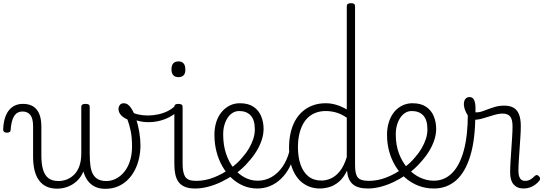

<svg xmlns="http://www.w3.org/2000/svg" viewBox="-76 -1168 3418 1207"><path d="M282 18Q246 18 218 5.5Q190 -7 170.5 -32.5Q151 -58 141.5 -96Q132 -134 132 -184V-374Q132 -424 114.5 -445.5Q97 -467 66 -467Q44 -467 28.5 -455.5Q13 -444 3.5 -418.5Q-6 -393 -9 -352Q-9 -343 -15 -338.5Q-21 -334 -33 -334Q-43 -334 -49.5 -338.5Q-56 -343 -56 -355Q-54 -408 -38.5 -443.5Q-23 -479 4 -497Q31 -515 67 -515Q96 -515 117.5 -506.5Q139 -498 154 -480Q169 -462 176.5 -435Q184 -408 184 -370V-189Q184 -138 194.5 -102Q205 -66 228.5 -48Q252 -30 292 -30Q317 -30 342 -39Q367 -48 388.5 -68.5Q410 -89 422.5 -122.5Q435 -156 435 -205V-496Q435 -506 441.5 -510.5Q448 -515 462 -515Q476 -515 482 -510.5Q488 -506 488 -496V-204Q488 -158 492.5 -125.5Q497 -93 509 -72Q521 -51 541.5 -40.5Q562 -30 592 -30Q618 -30 641.5 -39.5Q665 -49 685.5 -67Q706 -85 721.5 -111.5Q737 -138 745.5 -172Q754 -206 754 -247Q754 -304 745.5 -345Q737 -386 725 -417Q696 -430 682.5 -447Q669 -464 669 -483Q669 -496 677 -507.5Q685 -519 703 -519Q726 -519 745 -493Q764 -467 778 -425.5Q792 -384 799.5 -338.5Q807 -293 807 -255Q807 -213 798 -172.5Q789 -132 771 -97.5Q753 -63 726.5 -37Q700 -11 665 4Q630 19 585 19Q551 19 524 7Q497 -5 478 -29Q459 -53 448 -90Q434 -55 408.5 -31Q383 -7 350.5 5.5Q318 18 282 18Z M858 -400Q824 -400 793 -408Q762 -416 731 -432Q723 -436 722 -443Q721 -450 724 -456.5Q727 -463 733 -466.5Q739 -470 745 -467Q767 -454 795 -448Q823 -442 854 -442Q886 -442 918.5 -449Q951 -456 979 -470Q1007 -484 1026 -504Q1034 -513 1043.5 -509.5Q1053 -506 1057 -497.5Q1061 -489 1052 -479Q1014 -440 963.5 -420Q913 -400 858 -400Z M1150 17Q1112 17 1086.5 6.5Q1061 -4 1046.5 -24Q1032 -44 1026 -72.5Q1020 -101 1020 -137V-496Q1020 -506 1026 -510.5Q1032 -515 1045 -515Q1059 -515 1065.5 -510.5Q1072 -506 1072 -496V-137Q1072 -82 1088.5 -56.5Q1105 -31 1156 -31Q1165 -31 1169.5 -23.5Q1174 -16 1173.5 -7Q1173 2 1167.5 9.5Q1162 17 1150 17ZM1046 -683Q1024 -683 1013 -695.5Q1002 -708 1002 -732Q1002 -757 1013 -769.5Q1024 -782 1046 -782Q1067 -782 1078 -769.5Q1089 -757 1089 -732Q1090 -707 1078.5 -695Q1067 -683 1046 -683Z M1151 17Q1138 17 1132.5 9.5Q1127 2 1128.5 -7Q1130 -16 1137.5 -23.5Q1145 -31 1157 -31Q1213 -31 1267 -52Q1321 -73 1365 -105Q1373 -110 1379.5 -107Q1386 -104 1390.5 -96.5Q1395 -89 1395 -80.5Q1395 -72 1388 -67Q1354 -43 1314 -24Q1274 -5 1232.5 6Q1191 17 1151 17Z M1368 -106Q1391 -122 1411.5 -140.5Q1432 -159 1449 -180Q1473 -207 1490 -236.5Q1507 -266 1516.5 -295.5Q1526 -325 1526 -355Q1526 -414 1500 -442Q1474 -470 1428 -470Q1418 -470 1412.5 -477.5Q1407 -485 1408 -494.5Q1409 -504 1415 -511.5Q1421 -519 1432 -519Q1485 -519 1518 -496.5Q1551 -474 1566 -437Q1581 -400 1581 -358Q1581 -324 1569.5 -288.5Q1558 -253 1537 -218.5Q1516 -184 1487 -152Q1468 -129 1444.5 -108Q1421 -87 1396 -69Z M1542 17Q1495 17 1454.5 0Q1414 -17 1380.5 -48Q1347 -79 1322.5 -121.5Q1298 -164 1285 -214.5Q1272 -265 1272 -321Q1272 -364 1283.5 -400.5Q1295 -437 1317 -463.5Q1339 -490 1368 -504.5Q1397 -519 1432 -519Q1443 -519 1448 -511.5Q1453 -504 1452 -494.5Q1451 -485 1445 -477.5Q1439 -470 1428 -470Q1406 -470 1388 -459.5Q1370 -449 1356.5 -429.5Q1343 -410 1335 -383Q1327 -356 1327 -323Q1327 -257 1344.5 -203.5Q1362 -150 1392.5 -111.5Q1423 -73 1462 -52.5Q1501 -32 1543 -32Q1591 -32 1631 -55Q1671 -78 1699.5 -119Q1728 -160 1743 -216Q1745 -224 1754 -225.5Q1763 -227 1770.5 -222.5Q1778 -218 1776 -208Q1765 -156 1743 -114.5Q1721 -73 1690 -43.5Q1659 -14 1621.5 1.5Q1584 17 1542 17Z M1934 17Q1879 17 1835 -12Q1791 -41 1766 -98Q1741 -155 1741 -238Q1741 -288 1750.5 -331Q1760 -374 1779 -408.5Q1798 -443 1826 -467.5Q1854 -492 1890.5 -505.5Q1927 -519 1972 -519Q2005 -519 2038 -509Q2071 -499 2104 -480V-1129Q2104 -1139 2110.5 -1143.5Q2117 -1148 2131 -1148Q2144 -1148 2150 -1143.5Q2156 -1139 2156 -1129V-129Q2156 -73 2173.5 -52Q2191 -31 2242 -31Q2251 -31 2255 -23.5Q2259 -16 2258.5 -7Q2258 2 2252.5 9.5Q2247 17 2236 17Q2204 17 2180 10Q2156 3 2140.5 -11Q2125 -25 2116.5 -45.5Q2108 -66 2106 -92V-96Q2084 -50 2054 -25Q2024 0 1993 8.5Q1962 17 1934 17ZM1944 -33Q1976 -33 2006 -47Q2036 -61 2061.5 -93Q2087 -125 2104 -181V-428Q2069 -452 2036.5 -461Q2004 -470 1972 -470Q1940 -470 1912.5 -460.5Q1885 -451 1863.5 -432Q1842 -413 1827.5 -385.5Q1813 -358 1805 -322Q1797 -286 1797 -242Q1797 -180 1813.5 -133Q1830 -86 1862.5 -59.5Q1895 -33 1944 -33Z M2236 17Q2223 17 2217.5 9.5Q2212 2 2213.5 -7Q2215 -16 2222.5 -23.5Q2230 -31 2242 -31Q2298 -31 2352 -52Q2406 -73 2450 -105Q2458 -110 2464.5 -107Q2471 -104 2475.5 -96.5Q2480 -89 2480 -80.5Q2480 -72 2473 -67Q2439 -43 2399 -24Q2359 -5 2317.5 6Q2276 17 2236 17Z M2453 -106Q2476 -122 2496.5 -140.5Q2517 -159 2534 -180Q2558 -207 2575 -236.5Q2592 -266 2601.5 -295.5Q2611 -325 2611 -355Q2611 -414 2585 -442Q2559 -470 2513 -470Q2503 -470 2497.5 -477.5Q2492 -485 2493 -494.5Q2494 -504 2500 -511.5Q2506 -519 2517 -519Q2570 -519 2603 -496.5Q2636 -474 2651 -437Q2666 -400 2666 -358Q2666 -324 2654.5 -288.5Q2643 -253 2622 -218.5Q2601 -184 2572 -152Q2553 -129 2529.5 -108Q2506 -87 2481 -69Z M2651 17Q2600 17 2555.5 0Q2511 -17 2474.5 -48Q2438 -79 2411.5 -121.5Q2385 -164 2371 -214.5Q2357 -265 2357 -321Q2357 -355 2364.5 -385.5Q2372 -416 2386 -440.5Q2400 -465 2420 -482.5Q2440 -500 2464.5 -509.5Q2489 -519 2517 -519Q2528 -519 2533 -511.5Q2538 -504 2537 -494.5Q2536 -485 2530 -477.5Q2524 -470 2513 -470Q2491 -470 2473 -459.5Q2455 -449 2441.5 -429.5Q2428 -410 2420 -383Q2412 -356 2412 -323Q2412 -257 2432 -203.5Q2452 -150 2486 -111.5Q2520 -73 2563 -52.5Q2606 -32 2651 -32Q2718 -32 2766 -80Q2814 -128 2839.5 -221.5Q2865 -315 2865 -451Q2865 -462 2872 -467Q2879 -472 2888.5 -471.5Q2898 -471 2905 -465Q2912 -459 2912 -449Q2912 -292 2880.5 -188.5Q2849 -85 2791 -34Q2733 17 2651 17Z M3216 17Q3195 17 3179.5 10.5Q3164 4 3153 -8.5Q3142 -21 3136.5 -39.5Q3131 -58 3131 -84Q3131 -116 3133.5 -153.5Q3136 -191 3138.5 -230Q3141 -269 3143.5 -306Q3146 -343 3146 -374Q3146 -419 3130.5 -436.5Q3115 -454 3084 -454Q3059 -454 3026.5 -444Q2994 -434 2962 -424.5Q2930 -415 2904 -415Q2888 -415 2873.5 -431.5Q2859 -448 2849.5 -471.5Q2840 -495 2840 -514Q2840 -527 2844 -536.5Q2848 -546 2856 -552Q2864 -558 2875 -558Q2896 -558 2904.5 -539Q2913 -520 2913 -493Q2913 -486 2913 -478Q2913 -470 2913 -462Q2936 -460 2964 -471Q2992 -482 3025.5 -493Q3059 -504 3093 -504Q3129 -504 3152 -491Q3175 -478 3186.5 -449.5Q3198 -421 3198 -376Q3198 -345 3195.5 -308.5Q3193 -272 3190.5 -233.5Q3188 -195 3185.5 -160Q3183 -125 3183 -96Q3183 -64 3193 -47.5Q3203 -31 3225 -31Q3236 -31 3246 -34Q3256 -37 3266 -44.5Q3276 -52 3286 -62Q3293 -68 3299.5 -67.5Q3306 -67 3312 -60Q3318 -54 3319 -47.5Q3320 -41 3316 -34Q3305 -19 3288.5 -7Q3272 5 3253.5 11Q3235 17 3216 17Z"/></svg>

Font: Playwrite CL ExtraLight
Style: Regular
Weight: 200
Designer: Veronika Burian, José Scaglione
Foundry: TypeTogether
Version: Version 1.002